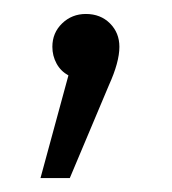

<svg xmlns="http://www.w3.org/2000/svg" viewBox="-20 -104 247 275"><path d="M151 -37Q151 -15 136 18L80 151H38L78 4Q67 -2 61 -13Q55 -24 55 -37Q55 -57 69 -70.5Q83 -84 103 -84Q124 -84 137.5 -70.5Q151 -57 151 -37Z"/></svg>

Font: Fira Sans Light
Style: Regular
Weight: 300
Designer: bBox Type GmbH & Carrois Corporate GbR & Edenspiekermann AG
Foundry: bBox Type GmbH & Carrois Corporate GbR & Edenspiekermann AG
Version: Version 4.301